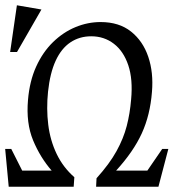

<svg xmlns="http://www.w3.org/2000/svg" viewBox="-25 -707 673 727"><path d="M8 0 -5.4 -143H17.7L59.1 -60.9H170.7Q127.3 -110.7 100.3 -175.7Q73.4 -240.7 81 -328.5Q87 -399.8 111.9 -454.7Q136.8 -509.5 175.5 -547.3Q214.3 -585.1 260.8 -604.3Q307.3 -623.5 355.9 -623.5Q425.8 -623.5 471 -587.6Q516.2 -551.7 536.4 -492Q556.6 -432.3 550.4 -359.1Q543.6 -271.5 511.9 -202.1Q480.2 -132.8 414.6 -60.9H532.9L589.2 -143H612.4L574.9 0H338.9L340.5 -32Q389.7 -86.7 416.2 -134.8Q442.7 -182.8 454.9 -230.1Q467.1 -277.4 471.5 -330.6Q478.6 -406.8 460.7 -460.1Q442.8 -513.3 406 -541.4Q369.2 -569.6 320.4 -569.6Q276 -569.6 241.6 -546.6Q207.3 -523.6 185.9 -477.3Q164.5 -431 156.9 -360.1Q150.2 -295.1 157.7 -234.9Q165.1 -174.8 189.6 -124Q214 -73.2 256.5 -36L254 0ZM13.4 -510.1 39 -687 131.9 -671 39.4 -510.1Z"/></svg>

Font: Ancizar Serif Light
Style: Italic
Weight: 300
Italic angle: -4°
Designer: Cesar Puertas, Viviana Monsalve, Julian Moncada, Julian Prieto, Jose Castro, Felipe Aragon, Mariel Hernandez, Sara Alarc
Version: Version 8.100